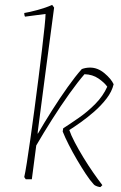

<svg xmlns="http://www.w3.org/2000/svg" viewBox="-20 -732 493 784"><path d="M390 32Q386 32 376.5 29Q367 26 362 20Q348 5 330.5 -21.5Q313 -48 294.5 -79.5Q276 -111 260.5 -141.5Q245 -172 236 -195L238 -208Q266 -226 302 -251Q338 -276 369.5 -308Q401 -340 418 -378Q406 -395 382 -411.5Q358 -428 325 -429Q298 -398 263 -349Q228 -300 192.5 -244Q157 -188 128 -138L110 0H85L79 -9Q83 -26 89.5 -67Q96 -108 104 -164.5Q112 -221 120.5 -284.5Q129 -348 137 -411.5Q145 -475 151.5 -529.5Q158 -584 162 -623Q166 -662 166 -675L82 -664Q79 -669 79 -679Q99 -682 132.5 -691Q166 -700 193 -712L201 -701Q184 -574 167 -445.5Q150 -317 134 -193V-185Q160 -230 192 -280.5Q224 -331 256 -376Q288 -421 314 -450Q330 -456 348 -456Q379 -456 406.5 -433Q434 -410 444 -388Q437 -358 415 -329.5Q393 -301 365 -276.5Q337 -252 309.5 -232.5Q282 -213 263 -201Q270 -180 285.5 -150.5Q301 -121 320.5 -89Q340 -57 360.5 -27.5Q381 2 398 24Z"/></svg>

Font: Labrada ExtraLight
Style: Italic
Weight: 200
Italic angle: -7°
Designer: Mercedes Jáuregui
Foundry: Omnibus-Type Team
Version: Version 1.000; ttfautohint (v1.8.4.7-5d5b)